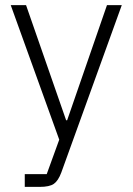

<svg xmlns="http://www.w3.org/2000/svg" viewBox="-20 -532 519 752"><path d="M399 -512H457L220 144Q208 176 191 188Q174 200 135 200H77V150H163L212 15L22 -512H82L239 -61H243Z"/></svg>

Font: IBM Plex Sans Devanagari Light
Style: Regular
Weight: 300
Designer: Mike Abbink, Paul van der Laan, Pieter van Rosmalen, Erin McLaughlin
Foundry: Bold Monday
Version: Version 1.1